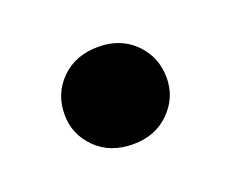

<svg xmlns="http://www.w3.org/2000/svg" viewBox="-43 -200 321 267"><g transform="rotate(-20 117.5 -67.0)"><path d="M118 5Q84 5 63 -16Q42 -37 42 -66Q42 -97 63 -118Q84 -139 118 -139Q151 -139 172 -118Q193 -97 193 -66Q193 -37 172 -16Q151 5 118 5Z"/></g></svg>

Font: DM Sans 17pt SemiBold
Style: Regular
Weight: 600
Version: Version 4.004;gftools[0.9.30]